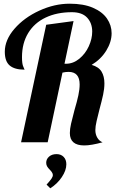

<svg xmlns="http://www.w3.org/2000/svg" viewBox="-20 -770 641 1039"><path d="M358 -50C358 -5.3 384 17 436 17C461.3 17 494.3 11.3 535 0C523 -4.7 513.5 -13 506.5 -25C499.5 -37 496 -50.7 496 -66C496 -79.3 498.3 -96 503 -116C507.7 -136 512.7 -156.3 518 -177C526.7 -209 533.3 -235.8 538 -257.5C542.7 -279.2 545 -299.7 545 -319C545 -344.3 539.8 -365.5 529.5 -382.5C519.2 -399.5 501.3 -411.7 476 -419C509.3 -439 535.7 -464.7 555 -496C574.3 -527.3 584 -558.7 584 -590C584 -618.7 575.7 -645.2 559 -669.5C542.3 -693.8 517 -713.3 483 -728C449 -742.7 407 -750 357 -750C302.3 -750 247.7 -737.5 193 -712.5C138.3 -687.5 93.5 -654.8 58.5 -614.5C23.5 -574.2 6 -532.7 6 -490C6 -455.3 14.8 -430.5 32.5 -415.5C50.2 -400.5 77 -393 113 -393C113 -394.3 110.7 -399.8 106 -409.5C101.3 -419.2 99 -436.3 99 -461C99 -511 110.2 -554.3 132.5 -591C154.8 -627.7 186.3 -655.7 227 -675C267.7 -694.3 315 -704 369 -704C405.7 -704 433.2 -694.2 451.5 -674.5C469.8 -654.8 479 -629.7 479 -599C479 -573 472.8 -546.5 460.5 -519.5C448.2 -492.5 431 -470 409 -452C387 -434 363 -425 337 -425H329L378 -656L230 -636L94 0H238L318 -377C329.3 -379.7 340.3 -381 351 -381C391 -381 411 -358.3 411 -313C411 -295.7 408.7 -276 404 -254C399.3 -232 392.3 -205.3 383 -174C375 -144 368.8 -119.5 364.5 -100.5C360.2 -81.5 358 -64.7 358 -50ZM232 229 252 249C277.3 233 298.2 212.8 314.5 188.5C330.8 164.2 339 141 339 119C339 102.3 334.2 89 324.5 79C314.8 69 302 64 286 64C269.3 64 255.8 68.5 245.5 77.5C235.2 86.5 230 97.7 230 111C230 118.3 231.7 124.8 235 130.5C238.3 136.2 243.3 142.3 250 149C254 153 257.7 157.5 261 162.5C264.3 167.5 266 172.3 266 177C266 183 263.5 189.7 258.5 197C253.5 204.3 244.7 215 232 229Z"/></svg>

Font: DonutKreme
Style: Regular
Weight: 400
Designer: Impallari Type
Foundry: Impallari Type
Version: Version 2.100